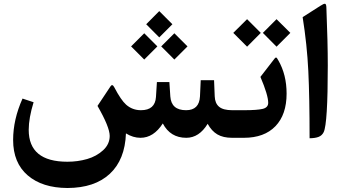

<svg xmlns="http://www.w3.org/2000/svg" viewBox="-20 -717 1780 999"><path d="M808.6 -659.2 877 -590.8 808.6 -522.5 740.7 -590.8ZM887.2 -543.9 955.6 -475.6 887.2 -407.2 818.8 -475.6ZM730.5 -543.9 798.8 -475.6 730.5 -407.2 662.1 -475.6ZM710.9 0Q672.4 0 635.3 -22.9Q630.4 113.8 551.5 187.3Q472.7 260.7 331.1 261.2Q200.2 260.7 124.3 195.6Q48.3 130.4 48.3 11.2Q48.3 -95.2 97.2 -204.1L154.8 -185.1Q129.4 -102.5 129.4 -41.5Q129.4 124.5 330.6 124.5Q384.8 124.5 433.6 110.4Q482.4 96.2 516.6 64.7Q550.8 33.2 550.8 -9.8Q550.8 -55.7 487.3 -166L555.2 -268.1Q564.5 -282.2 574.7 -262.7Q609.4 -196.3 636.2 -172.4Q668.9 -143.6 713.4 -143.6Q787.1 -143.6 791.5 -212.4L796.4 -290H861.3L866.2 -215.3Q871.1 -143.6 948.2 -143.6Q1016.6 -143.6 1020.5 -215.3L1024.4 -299.8H1093.8L1097.2 -215.8Q1098.6 -179.2 1120.1 -161.4Q1141.6 -143.6 1188 -143.6H1202.1Q1214.4 -143.6 1214.4 -96.2V-60.5Q1214.4 0 1202.1 0H1187.5Q1141.1 0 1111.1 -17.6Q1081.1 -35.2 1060.5 -72.8Q1016.1 0 949.2 0Q866.2 0 827.1 -74.7Q779.3 0 710.9 0Z M1471.2 -230Q1471.2 -120.6 1413.1 -60.3Q1355 0 1249 0H1195.3Q1168.5 0 1168.5 -70.3V-86.4Q1168.5 -143.6 1195.3 -143.6H1251Q1317.4 -143.6 1346.4 -150.4Q1375.5 -157.2 1375.5 -182.1Q1375.5 -221.7 1335 -316.9L1401.4 -402.8Q1408.2 -411.6 1410.4 -414.3Q1412.6 -417 1415.8 -417.5Q1418.9 -418 1421.1 -414.6Q1423.3 -411.1 1428.2 -402.8Q1471.2 -328.6 1471.2 -230ZM1418.9 -617.2 1490.7 -545.9 1418.9 -474.1 1347.7 -545.9ZM1265.6 -617.2 1336.9 -545.9 1265.6 -474.1 1193.8 -545.9Z M1554.7 -627.9 1646.5 -686.5Q1665 -698.7 1671.4 -697.3Q1677.7 -695.8 1678.2 -677.7Q1685.5 -494.6 1685.5 -377.4Q1685.5 -73.2 1664.1 -29.3Q1655.3 -11.7 1637.9 -4.9Q1620.6 2 1590.8 2.4Q1590.8 -210.9 1584.2 -347.4Q1577.6 -483.9 1554.7 -627.9Z"/></svg>

Font: Sahel SemiBold FD
Style: SemiBold-FD
Weight: 600
Foundry: Saber Rastikerdar (saber.rastikerdar@gmail.com)
Version: Version 3.3.0